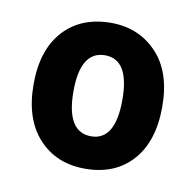

<svg xmlns="http://www.w3.org/2000/svg" viewBox="-51 -774 470 460"><g transform="rotate(10 184.0 -544.5)"><path d="M340 -545Q340 -461 298 -414Q256 -367 183 -367Q113 -367 70 -414Q27 -461 27 -545Q27 -629 69.5 -675.5Q112 -722 185 -722Q252 -722 296 -676Q340 -630 340 -545ZM124 -545Q124 -446 184 -446Q243 -446 243 -545Q243 -643 184 -643Q124 -643 124 -545Z"/></g></svg>

Font: Noto Sans Gujarati SemiCondensed
Style: Bold
Weight: 700
Width: 4
Designer: Jelle Bosma - Monotype Design Team, Universal Thirst
Foundry: Monotype Imaging Inc.
Version: Version 2.106; ttfautohint (v1.8.4.7-5d5b)